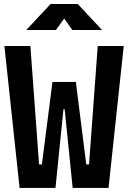

<svg xmlns="http://www.w3.org/2000/svg" viewBox="-20 -918 626 938"><path d="M75.7 0H251L290 -384.3H295.9L335 0H510.3L584.5 -693.4H457.5L415 -114.7H401.4L350.6 -517.6H236.3L184.6 -114.7H170.9L128.4 -693.4H1.5ZM108.4 -771.5H253.4L293.5 -827.6L333.5 -771.5H478.5L359.9 -898.4H227.1Z"/></svg>

Font: Cascadia Code
Style: Bold
Weight: 700
Monospace: yes
Designer: Aaron Bell
Foundry: Saja Typeworks
Version: Version 2404.023